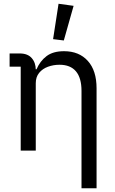

<svg xmlns="http://www.w3.org/2000/svg" viewBox="-20 -800 613 1020"><path d="M170 0H90V-446H31V-516H85Q127 -516 148.5 -491.5Q170 -467 170 -429V-427L125 -432H174Q193 -476 227.5 -502Q262 -528 320 -528Q400 -528 446.5 -476.5Q493 -425 493 -331V200H413V-317Q413 -386 383.5 -421Q354 -456 296 -456Q264 -456 235 -445.5Q206 -435 188 -413Q170 -391 170 -358ZM371 -769 319 -585 262 -592 291 -780Z"/></svg>

Font: IBM Plex Sans
Style: Regular
Weight: 400
Designer: Mike Abbink, Paul van der Laan, Pieter van Rosmalen
Foundry: Bold Monday
Version: Version 3.201